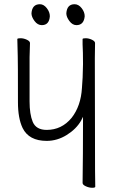

<svg xmlns="http://www.w3.org/2000/svg" viewBox="-20 -883 540 909"><path d="M342 -764Q323 -764 308.5 -783.5Q294 -803 294 -820Q297 -863 333 -863Q352 -863 366.5 -844.5Q381 -826 381 -806Q377 -764 342 -764ZM178 -764Q158 -764 143.5 -783.5Q129 -803 129 -820Q132 -863 169 -863Q187 -863 201.5 -844.5Q216 -826 216 -806Q213 -764 178 -764ZM62 -698Q62 -702 77 -702Q92 -702 107 -695Q122 -688 122 -679L120 -612V-403Q120 -342 135 -306Q151 -268 201 -268Q272 -268 319 -325Q363 -381 368 -467Q372 -509 373 -580Q373 -641 371 -673V-698Q371 -702 385.5 -702Q400 -702 415 -695Q430 -688 430 -679L429 -608L430 -75Q431 -10 431 1Q431 6 416.5 6Q402 6 386.5 -1Q371 -8 371 -17Q373 -149 373 -310V-330L364 -312Q341 -272 296 -244Q251 -216 201 -216Q117 -216 87 -277Q65 -323 65 -399Q65 -597 64 -618Z"/></svg>

Font: Moon Stars Kai HW Light
Style: Regular
Weight: 300
Designer: GuiWonder
Version: Version 1.101